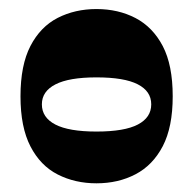

<svg xmlns="http://www.w3.org/2000/svg" viewBox="-20 -760 434 431"><path d="M196.5 -348.5Q148.5 -348.5 109.6 -368.3Q70.8 -388 48.4 -431.3Q26 -474.5 26 -543.8Q26 -613.7 48.4 -656.9Q70.8 -700 109.6 -719.9Q148.5 -739.7 196.5 -739.7Q245.5 -739.7 284.2 -719.5Q323 -699.2 345.4 -656.5Q367.7 -613.7 367.7 -543.8Q367.7 -474.8 345.4 -431.9Q323 -389 284.2 -368.8Q245.5 -348.5 196.5 -348.5ZM196.5 -464.7Q259.5 -464.7 289.5 -480.5Q319.5 -496.2 319.5 -525.8Q319.5 -555.3 289.1 -570.8Q258.8 -586.3 196.5 -586.3Q135 -586.3 104.5 -570.6Q74 -555 74 -525.8Q74 -496.2 104.2 -480.5Q134.5 -464.7 196.5 -464.7Z"/></svg>

Font: Savate ExtraLight
Style: Regular
Weight: 200
Designer: Max Esnée
Foundry: Plomb Type
Version: Version 2.000